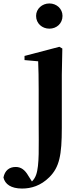

<svg xmlns="http://www.w3.org/2000/svg" viewBox="-115 -821 470 1112"><path d="M171 -655C213 -655 247 -685 247 -729C247 -770 213 -801 171 -801C129 -801 94 -770 94 -729C94 -685 129 -655 171 -655ZM13 271C65 271 121 255 171 205C229 147 243 78 243 -80V-388L246 -540L229 -550L27 -497V-473L106 -466C108 -418 109 -370 109 -304V-106C109 25 114 137 94 192C88 209 79 221 70 230L49 197C29 162 6 146 -24 146C-62 146 -87 167 -95 207C-86 246 -51 271 13 271Z"/></svg>

Font: Noto Serif CJK HK
Style: Bold
Weight: 700
Designer: Ryoko NISHIZUKA 西塚涼子 (kana & ideographs); Frank Grießhammer (Latin, Greek & Cyrillic); Wenlong ZHANG 张文龙 (bopomofo); San
Foundry: Adobe
Version: Version 2.001;hotconv 1.1.0;makeotfexe 2.6.0